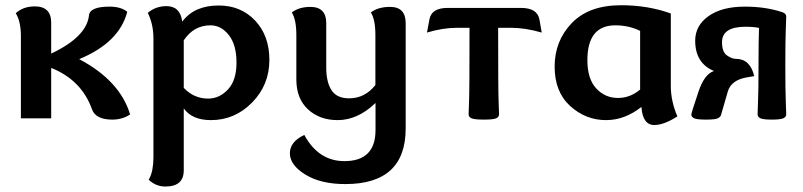

<svg xmlns="http://www.w3.org/2000/svg" viewBox="-20 -448 3039 727"><path d="M173.8 -245.1Q308.1 -308.6 316.9 -389.6Q320.3 -422.9 395 -422.9Q438 -422.9 461.9 -403.3Q431.6 -286.6 279.8 -224.1Q434.1 -142.6 472.7 -14.6Q443.4 4.9 405.3 4.9Q341.8 4.9 328.1 -34.7Q288.6 -145 173.8 -190.9V0H59.1V-313Q59.1 -337.9 54.4 -359.9Q49.8 -381.8 39.6 -397.9Q67.9 -423.8 111.8 -423.8Q173.8 -423.8 173.8 -362.3Z M768.1 -74.7Q811 -74.7 843.3 -109.4Q875.5 -144 875.5 -210.9Q875.5 -278.3 846.4 -315.2Q817.4 -352.1 776.9 -352.1Q713.9 -352.1 675.8 -295.4V-115.2Q714.4 -74.7 768.1 -74.7ZM669.9 -367.2H670.9Q716.3 -427.2 808.1 -427.2Q892.1 -427.2 946 -370.1Q1000 -313 1000 -221.2Q1000 -126.5 934.6 -59.8Q869.1 6.8 778.8 6.8Q707 6.8 675.8 -37.6V196.8Q675.8 258.3 606.4 258.3Q569.8 258.3 543 232.4Q552.7 216.3 556.9 194.3Q561 172.4 561 147.5V-302.2Q561 -356 539.6 -399.4Q569.8 -424.8 610.4 -424.8Q662.1 -424.8 669.9 -367.2Z M1401.9 -58.1Q1334.5 6.8 1258.3 6.8Q1190.4 6.8 1146.2 -33.9Q1102.1 -74.7 1102.1 -147V-315.9Q1102.1 -373 1085 -400.9Q1112.3 -421.9 1155.3 -421.9Q1215.3 -421.9 1215.3 -360.4V-191.9Q1215.3 -137.7 1235.1 -106.7Q1254.9 -75.7 1301.8 -75.7Q1361.8 -75.7 1401.4 -126V-315.9Q1401.4 -373 1384.3 -400.9Q1411.6 -421.9 1457 -421.9Q1516.1 -421.9 1516.1 -360.4V38.1Q1516.1 249 1287.6 249Q1194.3 249 1136 212.9Q1077.6 176.8 1077.6 132.3Q1077.6 88.4 1132.3 63Q1186 162.1 1284.2 162.1Q1401.9 162.1 1401.9 44.4Z M1812 4.9Q1776.9 4.9 1765.6 0Q1754.4 -4.9 1754.4 -15.1Q1754.4 -27.8 1756.1 -66.2Q1757.8 -104.5 1757.8 -342.8H1711.4Q1656.7 -342.8 1596.7 -324.7L1606 -374.5Q1613.8 -418 1674.8 -418H1953.1Q2014.2 -418 2022.5 -374.5L2031.2 -324.7Q1969.2 -342.8 1913.6 -342.8H1866.2Q1866.2 -104.5 1867.9 -66.2Q1869.6 -27.8 1869.6 -15.1Q1869.6 -4.9 1858.6 0Q1847.7 4.9 1812 4.9Z M2457.5 25.4Q2413.6 25.4 2408.7 -43Q2345.2 6.8 2274.9 6.8Q2197.8 6.8 2138.9 -46.6Q2080.1 -100.1 2080.1 -195.8Q2080.1 -293 2145 -360.6Q2210 -428.2 2332 -428.2Q2433.1 -428.2 2520 -397V-122.6Q2520 -64.9 2544.9 -7.3Q2494.1 25.4 2457.5 25.4ZM2319.8 -77.1Q2366.2 -77.1 2403.8 -108.9V-331.1Q2360.8 -352.1 2310.1 -352.1Q2204.1 -352.1 2204.1 -220.2Q2204.1 -149.4 2237.5 -113.3Q2271 -77.1 2319.8 -77.1Z M2902.8 4.9Q2870.6 4.9 2859.6 0Q2848.6 -4.9 2848.6 -15.1Q2848.6 -27.8 2850.3 -66.2Q2852.1 -104.5 2852.1 -200.4Q2852.1 -296.4 2854 -342.3Q2833.5 -346.7 2802.7 -346.7Q2713.9 -346.7 2713.9 -288.1Q2713.9 -251.5 2732.4 -238.3Q2751 -225.1 2767.1 -225.1Q2820.3 -225.1 2835.9 -159.7L2809.1 -155.3Q2748 -145 2735.6 -100.8Q2723.1 -56.6 2710 -12.2Q2707.5 -4.4 2697.5 0.2Q2687.5 4.9 2653.3 4.9Q2619.6 4.9 2608.6 0Q2597.7 -4.9 2597.7 -15.1Q2597.7 -19.5 2624 -98.6Q2646.5 -167.5 2683.6 -179.2Q2612.3 -208.5 2612.3 -293.9Q2612.3 -351.1 2662.8 -387Q2713.4 -422.9 2800.3 -422.9Q2880.4 -422.9 2943.4 -401.4Q2957 -396.5 2957 -385.3Q2957 -372.1 2955.3 -334Q2953.6 -295.9 2953.6 -200.2Q2953.6 -104.5 2955.3 -66.2Q2957 -27.8 2957 -15.1Q2957 -4.9 2945.8 0Q2934.6 4.9 2902.8 4.9Z"/></svg>

Font: ALMAS
Style: Bold
Weight: 700
Designer: ALMAS Font/ by Husham Jawad Kadhim, derived from the Bainsely font by/ Paul James MIller
Foundry: High-Logic / Made with FontCreator
Version: Version 1.411;September 19, 2021;FontCreator 14.0.0.2814 32-